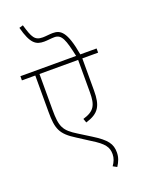

<svg xmlns="http://www.w3.org/2000/svg" viewBox="-176 -973 826 1120"><g transform="rotate(-20 236.5 -413.5)"><path d="M473 -596V-622H372C346 -772 311 -794 263 -794C244 -794 219 -790 201 -790C151 -790 139 -814 115 -896L91 -889C119 -782 150 -764 200 -764C221 -764 243 -768 264 -768C310 -768 323 -727 346 -622H0V-596H83V-370C83 -265 97 -228 184 -174L257 -127C333 -81 350 -54 350 -11C350 13 341 35 326 56L350 69C367 43 377 18 377 -12C377 -64 356 -96 272 -148L200 -193C122 -241 109 -268 109 -375V-596H349V-395C349 -315 332 -283 260 -262L269 -237C352 -262 375 -301 375 -397V-596Z"/></g></svg>

Font: Noto Sans Devanagari SemiCondensed Thin
Style: Regular
Weight: 100
Width: 4
Designer: Jelle Bosma - Monotype Design Team
Foundry: Monotype Imaging Inc.
Version: Version 2.004